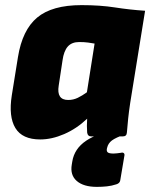

<svg xmlns="http://www.w3.org/2000/svg" viewBox="-20 -532 586 749"><path d="M137 12Q67 12 40 -32.5Q13 -77 26 -160L50 -309Q67 -415 125 -463.5Q183 -512 298 -512Q371 -512 428.5 -503Q486 -494 546 -490L488 -131Q483 -98 480 -69.5Q477 -41 475 -15Q474 0 460 0H335Q322 0 320 -15Q319 -27 319 -41Q319 -55 320 -69Q279 -30 230.5 -9Q182 12 137 12ZM246 -142Q266 -142 283.5 -150.5Q301 -159 319 -172L349 -362Q338 -364 323.5 -366Q309 -368 289 -368Q260 -368 244.5 -350.5Q229 -333 224 -297L209 -198Q200 -142 246 -142ZM358 197Q306 197 279.5 174Q253 151 260 110L262 98Q270 48 316 17Q362 -14 456 -33L468 -8Q431 5 416.5 16Q402 27 398 44L397 48Q395 58 400.5 62.5Q406 67 423 67Q431 67 437 66Q443 65 452 64Q459 62 463 65.5Q467 69 465 77L449 172Q447 183 434 187Q416 193 397 195Q378 197 358 197Z"/></svg>

Font: Sofia Sans ExtraBlack
Style: Italic
Weight: 1000
Italic angle: -9°
Designer: Botio Nikoltchev, Ani Petrova
Foundry: lettersoup
Version: Version 4.100; ttfautohint (v1.8.4.7-5d5b)